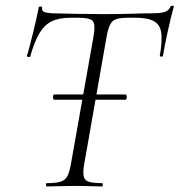

<svg xmlns="http://www.w3.org/2000/svg" viewBox="-20 -673 647 693"><path d="M175 -313Q173 -313 172 -318Q171 -323 172 -327.5Q173 -332 175 -332H433Q436 -332 437 -327.5Q438 -323 437 -318Q436 -313 433 -313ZM149 0Q146 0 146 -6Q146 -12 149 -12Q181 -12 198 -17Q215 -22 223 -37Q231 -52 236 -81L318 -544Q325 -585 315 -597Q305 -609 262 -609H235Q193 -609 166.5 -596Q140 -583 122 -552.5Q104 -522 89 -469Q88 -466 82 -467.5Q76 -469 77 -471Q81 -483 87 -506Q93 -529 99.5 -555.5Q106 -582 111.5 -606.5Q117 -631 120 -647Q122 -650 127.5 -649.5Q133 -649 132 -646Q130 -631 145 -628Q160 -625 171 -625Q208 -624 257.5 -623Q307 -622 354 -622Q414 -622 455 -623.5Q496 -625 530 -625Q558 -625 573.5 -629.5Q589 -634 596 -650Q598 -653 603 -652.5Q608 -652 607 -648Q603 -634 597 -609.5Q591 -585 585 -557.5Q579 -530 574.5 -506.5Q570 -483 568 -471Q567 -468 561.5 -468.5Q556 -469 557 -473Q566 -525 562 -554.5Q558 -584 535.5 -596.5Q513 -609 468 -609H441Q399 -609 385.5 -595.5Q372 -582 365 -542L284 -81Q279 -52 282 -37Q285 -22 300.5 -17Q316 -12 349 -12Q351 -12 351 -6Q351 0 349 0Q329 0 304 -1Q279 -2 248 -2Q220 -2 194.5 -1Q169 0 149 0Z"/></svg>

Font: Cormorant Infant Light
Style: Italic
Weight: 300
Italic angle: -10°
Designer: Christian Thalmann (Catharsis Fonts)
Foundry: Catharsis Fonts
Version: Version 4.001